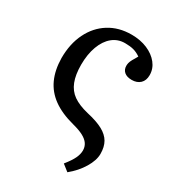

<svg xmlns="http://www.w3.org/2000/svg" viewBox="-182 -623 861 954"><g transform="rotate(30 248.5 -146.0)"><path d="M355 230 318 201Q346 166 357 142.5Q368 119 368 98Q368 77 357 60.5Q346 44 322.5 31.5Q299 19 260 9Q187 -10 140 -44Q93 -78 70 -128.5Q47 -179 46 -247Q46 -329 76.5 -391Q107 -453 162 -487.5Q217 -522 290 -522Q341 -522 381 -505Q421 -488 444.5 -458.5Q468 -429 468 -392Q468 -361 450 -344Q432 -327 402 -327Q374 -327 359 -340Q344 -353 344 -375Q344 -383 346 -391.5Q348 -400 355 -413Q362 -426 373 -444Q353 -458 332.5 -463.5Q312 -469 283 -469Q242 -469 211.5 -444Q181 -419 164 -373Q147 -327 147 -267Q147 -210 162 -171.5Q177 -133 209 -110.5Q241 -88 295 -75Q353 -62 387 -43.5Q421 -25 436.5 2Q452 29 452 69Q452 106 425.5 150Q399 194 355 230Z"/></g></svg>

Font: Literata 18pt
Style: Regular
Weight: 400
Designer: Latin by Veronika Burian and Jose Scaglione. Greek by Irene Vlachou. Cyrillic by Vera Evstafieva.
Foundry: TypeTogether
Version: Version 3.103;gftools[0.9.29]